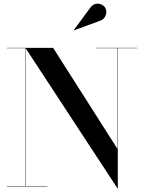

<svg xmlns="http://www.w3.org/2000/svg" viewBox="-20 -1009 780 1039"><path d="M519.5 -896C552 -904.5 564 -944 548.5 -968.5C534.5 -990.5 492 -1002 468.5 -967L379.5 -846.5L380.5 -845ZM17.5 -2V0H237V-2H118.5V-748.5L615.5 10H617.5V-748H722.5V-750H498V-748H615.5V-203.5L267.5 -750H17.5V-748H116.5V-2Z"/></svg>

Font: Bodoni* 96pt Medium
Style: Regular
Weight: 500
Version: Version 2.3